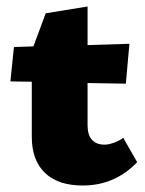

<svg xmlns="http://www.w3.org/2000/svg" viewBox="-20 -562 446 592"><path d="M403 -62Q334 10 235 10Q159 10 118.5 -29Q78 -68 78 -140V-310L12 -311L23 -417L83 -419L121 -521L250 -542V-423L379 -427L368 -304L250 -306V-176Q250 -146 263.5 -131Q277 -116 302 -116Q315 -116 331.5 -122Q348 -128 360 -137Z"/></svg>

Font: Ysabeau Heavy
Style: Regular
Weight: 800
Designer: Christian Thalmann (Catharsis Fonts)
Version: Version 0.003